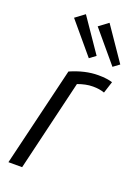

<svg xmlns="http://www.w3.org/2000/svg" viewBox="-149 -846 652 908"><g transform="rotate(20 177.0 -391.5)"><path d="M15 0 135 -500Q208 -532 274 -532Q318 -532 346 -523L327 -464Q302 -473 269 -473Q250 -473 231 -469Q212 -465 193 -458L84 0ZM323 -592 192 -748 239 -783 354 -615ZM204 -592 73 -748 120 -783 235 -615Z"/></g></svg>

Font: Ubuntu Sans Condensed
Style: Italic
Weight: 400
Width: 3
Italic angle: -13.5°
Designer: Dalton Maag Ltd
Foundry: Dalton Maag Ltd
Version: Version 1.006; ttfautohint (v1.8.4.7-5d5b)